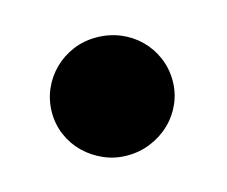

<svg xmlns="http://www.w3.org/2000/svg" viewBox="-46 -456 373 316"><g transform="rotate(-15 141.0 -297.5)"><path d="M36 -297.5Q36 -318.5 44 -337Q52 -355.5 66 -369.2Q80 -383 98.5 -390.8Q117 -398.5 138 -398.5Q159.5 -398.5 178.5 -390.8Q197.5 -383 211.5 -369.2Q225.5 -355.5 233.5 -337Q241.5 -318.5 241.5 -297.5Q241.5 -277 233.5 -258.8Q225.5 -240.5 211.5 -227Q197.5 -213.5 178.5 -205.5Q159.5 -197.5 138 -197.5Q117 -197.5 98.5 -205.5Q80 -213.5 66 -227Q52 -240.5 44 -258.8Q36 -277 36 -297.5Z"/></g></svg>

Font: Lato Heavy
Style: Italic
Weight: 800
Italic angle: -7°
Designer: Lukasz Dziedzic
Foundry: tyPoland Lukasz Dziedzic
Version: Version 2.007; 2014-02-27